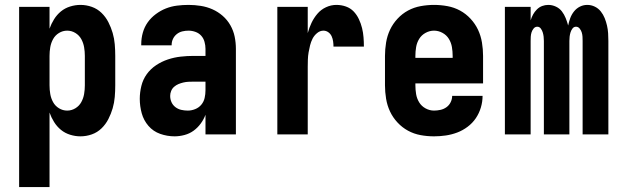

<svg xmlns="http://www.w3.org/2000/svg" viewBox="-20 -548 2540 783"><path d="M58 215V-520H182V-431Q189 -451 200.5 -469.5Q212 -488 228.5 -501.5Q245 -515 266 -521.5Q287 -528 308 -528Q332 -528 354.5 -520Q377 -512 394 -495.5Q411 -479 422 -457.5Q433 -436 439.5 -413.5Q446 -391 448 -367.5Q450 -344 450 -320V-200Q450 -176 448 -152.5Q446 -129 439.5 -106.5Q433 -84 422 -62.5Q411 -41 394 -24.5Q377 -8 354.5 0Q332 8 308 8Q287 8 266 1.5Q245 -5 228.5 -18.5Q212 -32 200.5 -50.5Q189 -69 182 -89V215ZM254 -97Q272 -97 287.5 -106.5Q303 -116 311.5 -131.5Q320 -147 323 -164.5Q326 -182 326 -200V-320Q326 -338 323 -355.5Q320 -373 311.5 -388.5Q303 -404 287.5 -413.5Q272 -423 254 -423Q236 -423 220.5 -413.5Q205 -404 196.5 -388.5Q188 -373 185 -355.5Q182 -338 182 -320V-200Q182 -182 185 -164.5Q188 -147 196.5 -131.5Q205 -116 220.5 -106.5Q236 -97 254 -97Z M692 8Q662 8 633.5 -2Q605 -12 585.5 -34.5Q566 -57 558 -86Q550 -115 550 -145Q550 -171 556.5 -197.5Q563 -224 578.5 -245.5Q594 -267 616.5 -282Q639 -297 664.5 -305.5Q690 -314 716.5 -317Q743 -320 769 -320H818V-349Q818 -363 814 -377.5Q810 -392 800.5 -402.5Q791 -413 777 -418Q763 -423 749 -423Q736 -423 723.5 -420Q711 -417 701 -409Q691 -401 685.5 -389.5Q680 -378 680 -365V-363H556V-368Q556 -392 562.5 -415Q569 -438 582.5 -457Q596 -476 615.5 -490.5Q635 -505 656.5 -513.5Q678 -522 701.5 -525Q725 -528 749 -528Q774 -528 799 -524Q824 -520 846.5 -510Q869 -500 888 -483.5Q907 -467 919.5 -445Q932 -423 937 -398.5Q942 -374 942 -349V0H818V-80Q811 -61 798.5 -44Q786 -27 769.5 -15Q753 -3 732.5 2.5Q712 8 692 8ZM746 -97Q761 -97 776 -103Q791 -109 801 -121Q811 -133 814.5 -148.5Q818 -164 818 -180V-215H769Q759 -215 748.5 -214.5Q738 -214 727.5 -211.5Q717 -209 707.5 -205Q698 -201 690 -194Q682 -187 678 -177Q674 -167 674 -157Q674 -143 679.5 -131Q685 -119 695.5 -111Q706 -103 719 -100Q732 -97 746 -97Z M1111 0V-520H1235V-413Q1241 -435 1250.5 -455Q1260 -475 1274.5 -492Q1289 -509 1309.5 -518.5Q1330 -528 1352 -528Q1372 -528 1390.5 -521.5Q1409 -515 1422 -501.5Q1435 -488 1443.5 -470Q1452 -452 1456.5 -433.5Q1461 -415 1462.5 -396Q1464 -377 1464 -358H1340Q1340 -368 1338.5 -379Q1337 -390 1332.5 -400Q1328 -410 1319 -416.5Q1310 -423 1299 -423Q1285 -423 1273 -413Q1261 -403 1254.5 -390Q1248 -377 1244.5 -363Q1241 -349 1238.5 -334.5Q1236 -320 1235.5 -305Q1235 -290 1235 -276V0Z M1750 8Q1722 8 1695 3Q1668 -2 1644 -15Q1620 -28 1601 -48.5Q1582 -69 1570.5 -93.5Q1559 -118 1554.5 -145.5Q1550 -173 1550 -200V-320Q1550 -347 1554.5 -374.5Q1559 -402 1570.5 -426.5Q1582 -451 1601 -471.5Q1620 -492 1644 -505Q1668 -518 1695.5 -523Q1723 -528 1750 -528Q1777 -528 1804.5 -523Q1832 -518 1856 -505Q1880 -492 1899 -471.5Q1918 -451 1929.5 -426.5Q1941 -402 1945.5 -374.5Q1950 -347 1950 -320V-208H1674V-200Q1674 -182 1677 -164Q1680 -146 1689.5 -130.5Q1699 -115 1715.5 -106Q1732 -97 1750 -97Q1763 -97 1776.5 -100Q1790 -103 1801 -111Q1812 -119 1818 -131.5Q1824 -144 1824 -157H1948Q1948 -133 1941 -109.5Q1934 -86 1920.5 -66Q1907 -46 1887 -31Q1867 -16 1844.5 -7.5Q1822 1 1798 4.5Q1774 8 1750 8ZM1674 -312H1826V-320Q1826 -338 1823 -356Q1820 -374 1810.5 -389.5Q1801 -405 1784.5 -414Q1768 -423 1750 -423Q1732 -423 1715.5 -414Q1699 -405 1689.5 -389.5Q1680 -374 1677 -356Q1674 -338 1674 -320Z M2039 0V-520H2144V-465Q2148 -478 2154 -489Q2160 -500 2169.5 -509.5Q2179 -519 2191 -523.5Q2203 -528 2216 -528Q2232 -528 2247 -521Q2262 -514 2271.5 -501.5Q2281 -489 2287 -474Q2293 -459 2297 -444Q2300 -459 2305.5 -474Q2311 -489 2321 -501.5Q2331 -514 2345 -521Q2359 -528 2375 -528Q2391 -528 2405.5 -521Q2420 -514 2430 -501.5Q2440 -489 2446 -474Q2452 -459 2455.5 -443.5Q2459 -428 2460 -412.5Q2461 -397 2461 -381V0H2356V-381Q2356 -390 2355.5 -398.5Q2355 -407 2352.5 -415.5Q2350 -424 2344 -431.5Q2338 -439 2329 -439Q2320 -439 2314.5 -431.5Q2309 -424 2306.5 -415.5Q2304 -407 2303 -398.5Q2302 -390 2302 -381V0H2198V-381Q2198 -390 2197 -398.5Q2196 -407 2193.5 -415.5Q2191 -424 2185.5 -431.5Q2180 -439 2171 -439Q2162 -439 2156 -431.5Q2150 -424 2147.5 -415.5Q2145 -407 2144.5 -398.5Q2144 -390 2144 -381V0Z"/></svg>

Font: Iosevka Extrabold
Style: Regular
Weight: 800
Monospace: yes
Designer: Belleve Invis
Foundry: Belleve Invis
Version: Version 32.5.0; ttfautohint (v1.8.4)